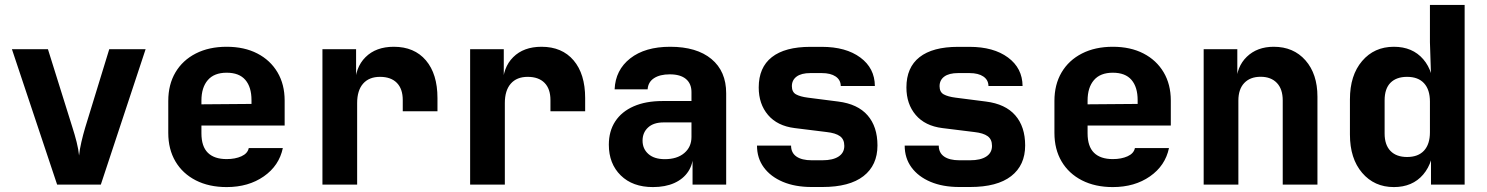

<svg xmlns="http://www.w3.org/2000/svg" viewBox="-20 -750 6040 780"><path d="M212.1 0 28.5 -550H174.8L274.4 -231.8Q283.7 -203.1 291.3 -173Q298.8 -142.9 301.2 -118.3Q303.6 -142.9 310.6 -173Q317.6 -203.1 325.9 -231L423.8 -550H571.5L389.6 0Z M900.8 10Q829.1 10 775.5 -17.3Q721.9 -44.7 692.7 -94.2Q663.6 -143.7 663.6 -210V-340Q663.6 -406.5 692.7 -455.9Q721.9 -505.3 775.5 -532.7Q829.1 -560 900.8 -560Q972.6 -560 1025.4 -532.7Q1078.1 -505.5 1107.3 -456.3Q1136.4 -407.2 1136.4 -341.5V-240.1H798.3V-208.5Q798.3 -155.1 824.4 -129.4Q850.5 -103.7 900.8 -103.7Q935.6 -103.7 960.8 -115.1Q986.1 -126.5 990.6 -148.5H1129Q1114 -76.9 1051.8 -33.5Q989.5 10 900.8 10ZM1001.7 -316.4V-343.2Q1001.7 -396.3 976.7 -425.4Q951.7 -454.6 900.8 -454.6Q850 -454.6 824.2 -424.6Q798.3 -394.6 798.3 -341.5V-326.2L1011.2 -327.9Z M1289.9 0V-550H1426.6V-436.5H1466.9L1422.4 -403.2Q1422.4 -475.7 1464.9 -517.8Q1507.3 -560 1579.9 -560Q1663.3 -560 1710.3 -504.7Q1757.2 -449.4 1757.2 -351.8V-298H1616.2V-343.3Q1616.2 -389 1592.2 -413.4Q1568.1 -437.8 1523.8 -437.8Q1479.3 -437.8 1455.1 -410.2Q1430.9 -382.6 1430.9 -331.3V0Z M1889.9 0V-550H2026.6V-436.5H2066.9L2022.4 -403.2Q2022.4 -475.7 2064.9 -517.8Q2107.3 -560 2179.9 -560Q2263.3 -560 2310.3 -504.7Q2357.2 -449.4 2357.2 -351.8V-298H2216.2V-343.3Q2216.2 -389 2192.2 -413.4Q2168.1 -437.8 2123.8 -437.8Q2079.3 -437.8 2055.1 -410.2Q2030.9 -382.6 2030.9 -331.3V0Z M2632.5 10Q2550 10 2501.7 -37.5Q2453.4 -85 2453.4 -162Q2453.4 -217.2 2479.4 -256.9Q2505.4 -296.6 2554.4 -318.1Q2603.5 -339.6 2671.8 -339.6H2789.1V-375.8Q2789.1 -410.3 2766.5 -429.2Q2743.9 -448 2701 -448Q2660.9 -448 2637 -432.4Q2613 -416.8 2611 -387.1H2476.9Q2480.2 -465.7 2540.3 -512.8Q2600.5 -560 2702.7 -560Q2810.3 -560 2870.2 -510.3Q2930.1 -460.6 2930.1 -371.2V0H2793.5V-107.6H2770.9L2795.9 -124.2Q2795.9 -83.4 2775.9 -53.1Q2755.9 -22.8 2719.3 -6.4Q2682.8 10 2632.5 10ZM2680.8 -103.4Q2730.7 -103.4 2759.9 -128.2Q2789.1 -152.9 2789.1 -193.5V-252.7H2675.8Q2635.2 -252.7 2612.8 -232.1Q2590.4 -211.5 2590.4 -178.6Q2590.4 -145.3 2614.1 -124.4Q2637.8 -103.4 2680.8 -103.4Z M3277.2 9.7Q3210.2 9.7 3160.3 -11.3Q3110.5 -32.4 3082.9 -70Q3055.3 -107.6 3055.3 -158.6H3193.7Q3193.7 -129.1 3215.6 -114Q3237.5 -98.9 3277.2 -98.9H3321.2Q3363.5 -98.9 3386.8 -114.1Q3410 -129.3 3410 -157.4Q3410 -184.1 3392.3 -196.8Q3374.6 -209.6 3338.2 -213.6L3208.3 -229.7Q3137.9 -238.5 3100.1 -283Q3062.3 -327.4 3062.3 -394.7Q3062.3 -476 3115.6 -517.8Q3168.9 -559.7 3272.1 -559.7H3318.6Q3416.4 -559.7 3475 -516.4Q3533.6 -473.1 3534.2 -400.6H3395.6Q3395.3 -425.3 3374.9 -439.2Q3354.5 -453.1 3318.6 -453.1H3272.1Q3235.4 -453.1 3216.2 -438.9Q3197 -424.7 3197 -399.8Q3197 -376 3213.9 -366.6Q3230.8 -357.3 3261.9 -353.3L3385.2 -337.5Q3464.5 -327.5 3504.6 -281.4Q3544.7 -235.3 3544.7 -159.1Q3544.7 -78.7 3487.9 -34.5Q3431 9.7 3321.2 9.7Z M3877.2 9.7Q3810.2 9.7 3760.3 -11.3Q3710.5 -32.4 3682.9 -70Q3655.3 -107.6 3655.3 -158.6H3793.7Q3793.7 -129.1 3815.6 -114Q3837.5 -98.9 3877.2 -98.9H3921.2Q3963.5 -98.9 3986.8 -114.1Q4010 -129.3 4010 -157.4Q4010 -184.1 3992.3 -196.8Q3974.6 -209.6 3938.2 -213.6L3808.3 -229.7Q3737.9 -238.5 3700.1 -283Q3662.3 -327.4 3662.3 -394.7Q3662.3 -476 3715.6 -517.8Q3768.9 -559.7 3872.1 -559.7H3918.6Q4016.4 -559.7 4075 -516.4Q4133.6 -473.1 4134.2 -400.6H3995.6Q3995.3 -425.3 3974.9 -439.2Q3954.5 -453.1 3918.6 -453.1H3872.1Q3835.4 -453.1 3816.2 -438.9Q3797 -424.7 3797 -399.8Q3797 -376 3813.9 -366.6Q3830.8 -357.3 3861.9 -353.3L3985.2 -337.5Q4064.5 -327.5 4104.6 -281.4Q4144.7 -235.3 4144.7 -159.1Q4144.7 -78.7 4087.9 -34.5Q4031 9.7 3921.2 9.7Z M4500.8 10Q4429.1 10 4375.5 -17.3Q4321.9 -44.7 4292.7 -94.2Q4263.6 -143.7 4263.6 -210V-340Q4263.6 -406.5 4292.7 -455.9Q4321.9 -505.3 4375.5 -532.7Q4429.1 -560 4500.8 -560Q4572.6 -560 4625.4 -532.7Q4678.1 -505.5 4707.3 -456.3Q4736.4 -407.2 4736.4 -341.5V-240.1H4398.3V-208.5Q4398.3 -155.1 4424.4 -129.4Q4450.5 -103.7 4500.8 -103.7Q4535.6 -103.7 4560.8 -115.1Q4586.1 -126.5 4590.6 -148.5H4729Q4714 -76.9 4651.8 -33.5Q4589.5 10 4500.8 10ZM4601.7 -316.4V-343.2Q4601.7 -396.3 4576.7 -425.4Q4551.7 -454.6 4500.8 -454.6Q4450 -454.6 4424.2 -424.6Q4398.3 -394.6 4398.3 -341.5V-326.2L4611.2 -327.9Z M4869.9 0V-550H5006.6V-445H5046.9L5002.4 -412.1Q5003.2 -478.8 5045.2 -519.4Q5087.2 -560 5154.5 -560Q5234.9 -560 5283.5 -504.8Q5332.1 -449.5 5332.1 -357.3V0H5191.1V-342.1Q5191.1 -388.1 5167.3 -413.1Q5143.4 -438.1 5101.3 -438.1Q5058.9 -438.1 5034.9 -412.9Q5010.9 -387.7 5010.9 -341.5V0Z M5642.5 10Q5563.1 10 5513.6 -48Q5464.1 -105.9 5464.1 -203.3V-346.5Q5464.1 -444.1 5513.5 -502Q5562.9 -560 5642.5 -560Q5718.2 -560 5761.9 -509.4Q5805.6 -458.8 5805.6 -369.6L5760.9 -436.5H5793.7L5789.1 -578.5V-730H5930.1V0H5793.4V-113.5H5760.9L5805.3 -180.4Q5805.3 -91.9 5761.7 -40.9Q5718.2 10 5642.5 10ZM5696.3 -112.2Q5741.3 -112.2 5765.2 -138.2Q5789.1 -164.3 5789.1 -212.7V-337.3Q5789.1 -385.7 5765.2 -411.8Q5741.3 -437.8 5696.3 -437.8Q5652.9 -437.8 5629 -413.9Q5605 -389.9 5605 -342.3V-207.7Q5605 -161.1 5629 -136.6Q5652.9 -112.2 5696.3 -112.2Z"/></svg>

Font: JetBrains Mono
Style: Regular
Weight: 400
Monospace: yes
Designer: Philipp Nurullin, Konstantin Bulenkov
Foundry: JetBrains
Version: Version 2.305